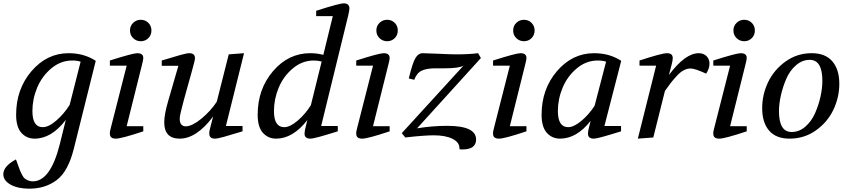

<svg xmlns="http://www.w3.org/2000/svg" viewBox="-73 -827 5117 1155"><path d="M-53 221Q-53 173 23 132Q27 142 36 167.5Q45 193 48.5 201.5Q52 210 60.5 226Q69 242 76.5 247.5Q84 253 96.5 258.5Q109 264 124 264Q230 264 286 43L323 -106Q237 7 135 7Q87 7 55.5 -28Q24 -63 24 -137Q24 -291 116.5 -399Q209 -507 340 -507Q433 -507 503 -461L371 68Q337 204 268.5 256Q200 308 103 308Q34 308 -9.5 283.5Q-53 259 -53 221ZM122 -159Q122 -62 184 -62Q220 -62 266 -102Q312 -142 346 -196L412 -456Q391 -463 362 -463Q292 -463 235.5 -415.5Q179 -368 150.5 -299.5Q122 -231 122 -159Z M588 -22Q587 -30 589.5 -40Q592 -50 595 -63L689 -432H588V-463Q726 -507 753 -507Q789 -507 789 -478Q789 -467 781 -437L689 -68H789V-37Q657 7 624 7Q588 7 588 -22ZM709 -644Q709 -671 728 -689.5Q747 -708 774 -708Q801 -708 819.5 -689.5Q838 -671 838 -644Q838 -616 819.5 -597.5Q801 -579 774 -579Q747 -579 728 -597.5Q709 -616 709 -644Z M900 -431V-463Q975 -486 1013 -496.5Q1051 -507 1065 -507Q1100 -507 1100 -477Q1100 -469 1093 -442.5Q1086 -416 1076 -379.5Q1066 -343 1054 -301Q1042 -259 1032 -221.5Q1022 -184 1015 -154.5Q1008 -125 1008 -114Q1008 -67 1045 -67Q1064 -67 1088.5 -79.5Q1113 -92 1138.5 -113Q1164 -134 1188.5 -160.5Q1213 -187 1231 -215L1303 -500L1395 -507L1286 -69H1386V-37Q1311 -14 1273 -3.5Q1235 7 1221 7Q1186 7 1186 -23Q1185 -36 1193 -64L1209 -126Q1109 7 1008 7Q915 7 915 -91Q915 -140 940 -224L1000 -431Z M1477 -137Q1477 -291 1569.5 -399Q1662 -507 1793 -507Q1835 -507 1872 -497L1929 -730H1829V-762Q1903 -786 1943 -796.5Q1983 -807 1994 -807Q2029 -807 2029 -776Q2029 -766 2022 -735L1859 -69H1959V-37Q1885 -14 1846.5 -3.5Q1808 7 1794 7Q1759 7 1759 -23Q1759 -38 1766 -64L1776 -105Q1689 7 1588 7Q1540 7 1508.5 -28Q1477 -63 1477 -137ZM1575 -159Q1575 -62 1637 -62Q1672 -62 1718 -101.5Q1764 -141 1797 -194L1862 -457Q1839 -463 1815 -463Q1745 -463 1688.5 -415.5Q1632 -368 1603.5 -299.5Q1575 -231 1575 -159Z M2070 -22Q2069 -30 2071.5 -40Q2074 -50 2077 -63L2171 -432H2070V-463Q2208 -507 2235 -507Q2271 -507 2271 -478Q2271 -467 2263 -437L2171 -68H2271V-37Q2139 7 2106 7Q2070 7 2070 -22ZM2191 -644Q2191 -671 2210 -689.5Q2229 -708 2256 -708Q2283 -708 2301.5 -689.5Q2320 -671 2320 -644Q2320 -616 2301.5 -597.5Q2283 -579 2256 -579Q2229 -579 2210 -597.5Q2191 -616 2191 -644Z M2344 -26 2715 -432Q2688 -416 2601 -416H2545Q2494 -416 2464 -402Q2434 -388 2419 -347L2386 -355Q2409 -450 2426.5 -478.5Q2444 -507 2469 -507Q2491 -507 2565.5 -503.5Q2640 -500 2673 -500Q2748 -500 2803 -507L2820 -478L2436 -55Q2526 -70 2617 -70Q2791 -70 2791 12Q2791 72 2709 72L2691 71V65Q2691 29 2649 8Q2607 -13 2536 -13Q2478 -13 2365 0Z M2893 -22Q2892 -30 2894.5 -40Q2897 -50 2900 -63L2994 -432H2893V-463Q3031 -507 3058 -507Q3094 -507 3094 -478Q3094 -467 3086 -437L2994 -68H3094V-37Q2962 7 2929 7Q2893 7 2893 -22ZM3014 -644Q3014 -671 3033 -689.5Q3052 -708 3079 -708Q3106 -708 3124.5 -689.5Q3143 -671 3143 -644Q3143 -616 3124.5 -597.5Q3106 -579 3079 -579Q3052 -579 3033 -597.5Q3014 -616 3014 -644Z M3185 -137Q3185 -291 3277.5 -399Q3370 -507 3501 -507Q3594 -507 3664 -461L3563 -69H3663V-37Q3589 -14 3550.5 -3.5Q3512 7 3499 7Q3464 7 3464 -23Q3464 -38 3471 -64L3480 -100Q3396 7 3296 7Q3248 7 3216.5 -28Q3185 -63 3185 -137ZM3283 -159Q3283 -62 3345 -62Q3379 -62 3424.5 -100Q3470 -138 3504 -191L3573 -456Q3552 -463 3523 -463Q3453 -463 3396.5 -415.5Q3340 -368 3311.5 -299.5Q3283 -231 3283 -159Z M3764 7 3874 -432H3774V-463Q3908 -507 3939 -507Q3974 -507 3974 -478Q3974 -462 3967 -437L3951 -376Q4049 -507 4130 -507Q4160 -507 4177.5 -489Q4195 -471 4195 -444Q4195 -415 4175 -384Q4107 -415 4082 -415Q4061 -415 4040.5 -404.5Q4020 -394 3998 -370Q3976 -346 3963.5 -330Q3951 -314 3927 -280L3857 0Z M4218 -22Q4217 -30 4219.5 -40Q4222 -50 4225 -63L4319 -432H4218V-463Q4356 -507 4383 -507Q4419 -507 4419 -478Q4419 -467 4411 -437L4319 -68H4419V-37Q4287 7 4254 7Q4218 7 4218 -22ZM4339 -644Q4339 -671 4358 -689.5Q4377 -708 4404 -708Q4431 -708 4449.5 -689.5Q4468 -671 4468 -644Q4468 -616 4449.5 -597.5Q4431 -579 4404 -579Q4377 -579 4358 -597.5Q4339 -616 4339 -644Z M4512 -176Q4512 -258 4547.5 -332.5Q4583 -407 4652.5 -457Q4722 -507 4810 -507Q4892 -507 4934 -458Q4976 -409 4976 -323Q4976 -242 4940.5 -167Q4905 -92 4835 -42.5Q4765 7 4677 7Q4595 7 4553.5 -41.5Q4512 -90 4512 -176ZM4613 -158Q4613 -33 4689 -33Q4735 -33 4772 -65.5Q4809 -98 4830.5 -147Q4852 -196 4863 -246.5Q4874 -297 4874 -341Q4874 -467 4798 -467Q4753 -467 4715.5 -434.5Q4678 -402 4657 -353Q4636 -304 4624.5 -253Q4613 -202 4613 -158Z"/></svg>

Font: Volkhov
Style: Italic
Weight: 400
Italic angle: -12°
Designer: Cyreal (www.cyreal.org)
Foundry: Cyreal (www.cyreal.org)
Version: Version 1.010